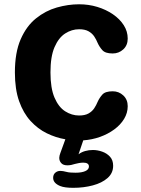

<svg xmlns="http://www.w3.org/2000/svg" viewBox="-20 -645 659 896"><path d="M322 231.5Q303 231.5 287.2 229.5Q271.5 227.5 260.5 223Q228 209.5 228 185Q228 169.5 238 161Q248 152.5 261.5 152.5Q273 152.5 289.5 157Q298.5 159.5 309.5 160.2Q320.5 161 333 161Q361 161 378 153.5Q395 146 395 132Q395 123 388.2 118.5Q381.5 114 369.5 114Q359 114 349 115.8Q339 117.5 330 120Q321 123 312.2 124.8Q303.5 126.5 294 126.5Q275 126.5 265.8 116.2Q256.5 106 256.5 91.5Q256.5 86.5 258 80.8Q259.5 75 261.5 69.5L285 5Q240.5 -2.5 198.5 -23Q156.5 -43.5 122.8 -80.2Q89 -117 69.2 -172.8Q49.5 -228.5 49.5 -307Q49.5 -400 76.5 -461.8Q103.5 -523.5 148 -559.2Q192.5 -595 245.2 -610Q298 -625 349 -625Q393.5 -625 434 -612.8Q474.5 -600.5 506.8 -578.5Q539 -556.5 557.5 -527.5Q576 -498.5 576 -465Q576 -433.5 555.2 -414.5Q534.5 -395.5 506 -395.5Q471.5 -395.5 457.8 -410.8Q444 -426 435.5 -445Q429.5 -460 419.8 -474.8Q410 -489.5 393.2 -499Q376.5 -508.5 349 -508.5Q315 -508.5 284.2 -488.8Q253.5 -469 234.5 -425Q215.5 -381 215.5 -307Q215.5 -233.5 234.5 -189.2Q253.5 -145 284.2 -125.5Q315 -106 349 -106Q376.5 -106 393.2 -115.5Q410 -125 419.8 -139.8Q429.5 -154.5 435.5 -169.5Q444 -188.5 457.8 -203.8Q471.5 -219 506 -219Q534.5 -219 555.2 -199.8Q576 -180.5 576 -149.5Q576 -118 559.2 -90.2Q542.5 -62.5 513.2 -41Q484 -19.5 447 -6.2Q410 7 368.5 10L346.5 75Q360.5 64.5 377.5 59.8Q394.5 55 413.5 55Q435.5 55 457.2 62.8Q479 70.5 493.5 86.5Q508 102.5 508 128.5Q508 163 481.8 186Q455.5 209 413 220.2Q370.5 231.5 322 231.5Z"/></svg>

Font: Sono Monospace
Style: Bold
Weight: 700
Designer: Tyler Finck
Foundry: Tyler Finck
Version: Version 2.112